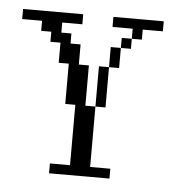

<svg xmlns="http://www.w3.org/2000/svg" viewBox="-38 -427 442 464"><g transform="rotate(5 183.0 -195.0)"><path d="M194.8 -170.4V-268.1H219.2V-170.4ZM219.2 -268.1V-316.9H243.7V-268.1ZM243.7 -316.9V-341.3H268.1V-316.9ZM97.2 0V-23.9H146V-170.4H121.6V-268.1H97.2V-316.9H72.8V-341.3H48.3V-365.7H0V-390.1H146V-365.7H97.2V-341.3H121.6V-316.9H146V-268.1H170.4V-170.4H194.8V-23.9H243.7V0ZM268.1 -341.3V-365.7H219.2V-390.1H341.3V-365.7H292.5V-341.3Z"/></g></svg>

Font: FS Mondwest Regular
Style: Regular
Weight: 400
Designer: NZWStudios2024
Foundry: https://fontstruct.com
Version: Version 1.0